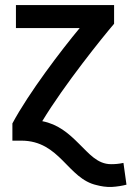

<svg xmlns="http://www.w3.org/2000/svg" viewBox="-20 -548 520 759"><path d="M468 96 480 182C466 186 442 190 422 191C399 192 378 188 363 184C247 159 218 8 64 8H29V-60C93 -180 224 -352 295 -437H43V-528H431V-454C384 -399 235 -214 147 -69C209 -57 250 -22 292 20C332 59 365 101 419 101C435 101 449 100 468 96Z"/></svg>

Font: Repo Medium
Style: Regular
Weight: 500
Designer: Stefan Peev
Foundry: Context Ltd
Version: Version 1.502